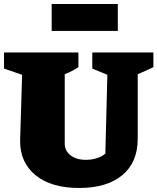

<svg xmlns="http://www.w3.org/2000/svg" viewBox="-34 -921 783 955"><path d="M360 14Q221 14 143.5 -49Q66 -112 66 -219L76 -549L-14 -580V-660H356V-587Q341 -577 326 -569Q311 -561 288 -552V-206Q288 -171 317 -148.5Q346 -126 393 -126Q421 -126 447 -134Q473 -142 490 -157L500 -549L425 -580V-660H729V-587Q708 -577 688.5 -568Q669 -559 651 -552V-231Q651 -113 574 -49.5Q497 14 360 14ZM223 -767V-901H552V-767Z"/></svg>

Font: Piazzolla SC Black
Style: Regular
Weight: 900
Designer: Juan Pablo del Peral
Foundry: Huerta Tipografica
Version: Version 1.330